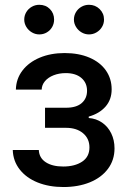

<svg xmlns="http://www.w3.org/2000/svg" viewBox="-20 -754 519 785"><path d="M238.3 -73.2Q285.6 -73.2 315.7 -93Q345.7 -112.8 345.7 -151.4Q345.7 -187.5 319.3 -209.5Q293 -231.4 250 -231.4H164.1V-313.5H250Q292 -313.5 314 -332.5Q335.9 -351.6 335.9 -382.8Q335.9 -415.5 312.7 -435.3Q289.6 -455.1 249 -455.1Q221.7 -455.1 199.2 -446.3Q176.8 -437.5 163.8 -422.1Q150.9 -406.7 150.4 -387.7H44.9Q45.9 -431.6 71.8 -465.6Q97.7 -499.5 142.6 -518.3Q187.5 -537.1 244.1 -537.1Q302.2 -537.1 345.9 -518.3Q389.6 -499.5 413.1 -465.8Q436.5 -432.1 436.5 -388.7Q436.5 -346.7 411.4 -318.1Q386.2 -289.6 342.8 -277.3V-271.5Q373 -269.5 397.2 -252.9Q421.4 -236.3 434.8 -208.7Q448.2 -181.2 448.2 -147.5Q448.2 -99.6 421.4 -63.7Q394.5 -27.8 347.2 -8.5Q299.8 10.7 239.3 10.7Q180.7 10.7 134.3 -7.8Q87.9 -26.4 60.8 -60.8Q33.7 -95.2 32.2 -140.6H138.7Q140.1 -108.4 167 -90.8Q193.8 -73.2 238.3 -73.2ZM79.1 -673.8Q79.1 -690.4 87.4 -704.3Q95.7 -718.3 109.9 -726.3Q124 -734.4 140.6 -734.4Q167 -734.4 184.1 -717Q201.2 -699.7 201.2 -673.8Q201.2 -657.7 193.4 -643.8Q185.5 -629.9 171.6 -621.6Q157.7 -613.3 140.6 -613.3Q124.5 -613.3 110.4 -621.6Q96.2 -629.9 87.6 -644Q79.1 -658.2 79.1 -673.8ZM282.2 -673.8Q282.2 -690.4 290.5 -704.3Q298.8 -718.3 313 -726.3Q327.1 -734.4 343.8 -734.4Q369.6 -734.4 387.5 -716.8Q405.3 -699.2 405.3 -673.8Q405.3 -657.7 397 -643.8Q388.7 -629.9 374.5 -621.6Q360.4 -613.3 343.8 -613.3Q327.6 -613.3 313.5 -621.6Q299.3 -629.9 290.8 -644Q282.2 -658.2 282.2 -673.8Z"/></svg>

Font: Pretendard Std Medium
Style: Regular
Weight: 500
Designer: Base glyphs from Inter by Rasmus Andersson; Hangeul glyphs from Noto Sans CJK(Source Han Sans) by Jang Soo-young and Kan
Foundry: Kil Hyung-jin
Version: Version 1.309